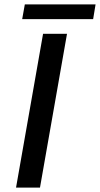

<svg xmlns="http://www.w3.org/2000/svg" viewBox="-20 -854 455 874"><path d="M176 -700H285L162 0H53ZM93 -834H415L404 -767H81Z"/></svg>

Font: Sarabun Medium
Style: Italic
Weight: 500
Italic angle: -10°
Designer: Suppakit Chalermlarp | Katatrad Co.,Ltd.
Foundry: Cadson Demak Co.,Ltd.
Version: Version 1.000; ttfautohint (v1.6)